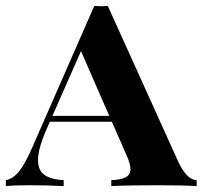

<svg xmlns="http://www.w3.org/2000/svg" viewBox="-31 -630 686 650"><path d="M634.8 -20V0Q587.9 -2.9 503.4 -2.9Q396.5 -2.9 345.7 0V-20Q378.9 -21.5 394.8 -30Q410.6 -38.6 410.6 -58.1Q410.6 -75.7 397.5 -104L347.7 -217.8H137.7L126 -190.9Q97.7 -126.5 97.7 -87.9Q97.7 -53.2 119.6 -37.8Q141.6 -22.5 184.6 -20V0Q127.4 -2.9 69.8 -2.9Q16.6 -2.9 -11.2 0V-20Q13.7 -24.9 33.7 -50Q53.7 -75.2 76.7 -127.4L288.1 -609.9Q303.7 -608.9 311 -608.9Q319.3 -608.9 334 -609.9L571.8 -84Q600.6 -21.5 634.8 -20ZM243.2 -457 146.5 -237.8H338.9Z"/></svg>

Font: TypoPRO Playfair Display SC
Style: Bold
Weight: 700
Designer: Claus Eggers Sørensen
Foundry: Claus Eggers Sørensen
Version: Version 1.004;PS 001.004;hotconv 1.0.70;makeotf.lib2.5.58329